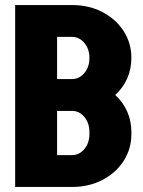

<svg xmlns="http://www.w3.org/2000/svg" viewBox="-20 -740 565 760"><path d="M436 -364Q467 -336 483.5 -298.5Q500 -261 500 -218V-209Q500 -150 469 -102.5Q438 -55 385 -27.5Q332 0 266 0H40V-720H266Q332 -720 385 -692.5Q438 -665 469 -617.5Q500 -570 500 -511V-510Q500 -467 483.5 -429.5Q467 -392 436 -364ZM206 -427H265Q294 -427 314 -451Q334 -475 334 -511Q334 -546 314 -570Q294 -594 265 -594H206ZM334 -217Q334 -253 314 -277Q294 -301 265 -301H206V-126H265Q294 -126 314 -150Q334 -174 334 -210Z"/></svg>

Font: Akshar
Style: Bold
Weight: 700
Designer: Tall Chai
Foundry: Tall Chai
Version: Version 1.000